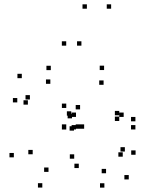

<svg xmlns="http://www.w3.org/2000/svg" viewBox="-20 -836 660 878"><path d="M340.3 -67.5V-87.5H320.3V-67.5ZM319.3 -110.3V-130.3H299.3V-110.3ZM201.8 -50V-70H181.8V-50ZM129.5 -130.5V-150.5H109.5V-130.5ZM318.3 -238.7V-258.7H298.3V-238.7ZM309.3 -294.8V-314.8H289.3V-294.8ZM43.3 -116.5V-136.5H23.3V-116.5ZM173.5 21.7V1.7H153.5V21.7ZM79.7 -478.5V-498.5H59.7V-478.5ZM59 -367.7V-387.7H39V-367.7ZM107.5 -357.5V-377.5H87.5V-357.5ZM116.7 -381V-401H96.7V-381ZM210.2 -452.7V-472.7H190.2V-452.7ZM283 -342.3V-362.3H263V-342.3ZM283 -247.3V-267.3H263V-247.3ZM346.2 -247.3V-267.3H326.2V-247.3ZM346.2 -335.8V-355.8H326.2V-335.8ZM212.3 -515.3V-535.3H192.3V-515.3ZM568.8 -15.5V-35.5H548.8V-15.5ZM600 -128.3V-148.3H580V-128.3ZM551 -143V-163H531V-143ZM541.3 -119.5V-139.5H521.3V-119.5ZM465 -43.7V-63.7H445V-43.7ZM364.8 -247.3V-267.3H344.8V-247.3ZM453.7 -448.2V-468.2H433.7V-448.2ZM525.3 -308.8V-328.8H505.3V-308.8ZM525.3 -282.8V-302.8H505.3V-282.8ZM545.5 -301.3V-321.3H525.5V-301.3ZM327.5 -301.3V-321.3H307.5V-301.3ZM327.5 -244V-264H307.5V-244ZM599.2 -244V-264H579.2V-244ZM599.2 -281.2V-301.2H579.2V-281.2ZM456 -515.7V-535.7H436V-515.7ZM305.8 -307V-327H285.8V-307ZM283 -243.7V-263.7H263V-243.7ZM457.3 22V2H437.3V22ZM282.8 -627.2V-647.2H262.8V-627.2ZM377.3 -796.2V-816.2H357.3V-796.2ZM488.2 -796.2V-816.2H468.2V-796.2ZM352.3 -627.2V-647.2H332.3V-627.2Z"/></svg>

Font: Monaspace Xenon Dots Var
Style: Regular
Weight: 400
Designer: Riley Cran and the Lettermatic Team
Version: Version 1.100 (Monaspace Xenon Dots)